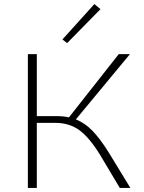

<svg xmlns="http://www.w3.org/2000/svg" viewBox="-20 -924 708 944"><path d="M474 -879 310 -712 287 -730 444 -904ZM513 -177 621 0H569L473 -161Q421 -246 371.5 -283Q322 -320 250 -320H161V0H117V-658H161V-353H261Q292 -353 319 -347L564 -658H619L353 -337Q398 -319 435 -280.5Q472 -242 513 -177Z"/></svg>

Font: EauTestInfant Light
Style: Regular
Weight: 300
Designer: Christian Thalmann (Catharsis Fonts)
Version: Version 0.001;PS 000.001;hotconv 1.0.88;makeotf.lib2.5.64775